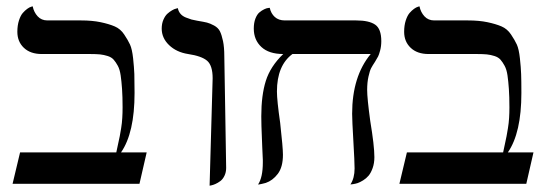

<svg xmlns="http://www.w3.org/2000/svg" viewBox="-20 -585 1739 611"><path d="M237.8 -520Q273.4 -520 300 -514.4Q326.7 -508.8 345 -501Q363.3 -493.2 375.2 -475.3Q387.2 -457.5 393.8 -443.1Q400.4 -428.7 403.6 -399.4Q406.7 -370.1 407.5 -349.4Q408.2 -328.6 408.2 -289.1Q408.2 -162.1 365.2 -100.1H446.8L423.8 0H20L43.9 -100.1H350.1Q351.1 -105.5 355.2 -124Q359.4 -142.6 361.1 -151.6Q362.8 -160.6 365.5 -177Q368.2 -193.4 369.1 -209.5Q370.1 -225.6 370.1 -243.2Q370.1 -277.3 368.4 -301.8Q366.7 -326.2 364 -345Q361.3 -363.8 355 -375.5Q348.6 -387.2 341.8 -395Q335 -402.8 322.8 -406.7Q310.5 -410.6 298.3 -411.9Q286.1 -413.1 267.1 -413.1H112.8Q76.7 -413.1 55.9 -432.9Q35.2 -452.6 35.2 -483.9Q35.2 -503.9 40.3 -519.8Q45.4 -535.6 52.5 -543.7Q59.6 -551.8 66.7 -556.9Q73.7 -562 79.1 -563.5L84 -564.9Q87.9 -545.9 99.9 -533Q111.8 -520 130.9 -520Z M647 5.9 656.7 -335.9Q656.7 -376.5 639.2 -391.6Q621.6 -406.7 578.6 -413.1Q541.5 -418.9 518.1 -441.4Q494.6 -463.9 494.6 -494.1Q494.6 -509.8 500 -522.2Q505.4 -534.7 512.7 -541.3Q520 -547.9 527.6 -552.2Q535.2 -556.6 540.5 -557.6L545.9 -559.1Q547.9 -548.8 554.2 -541.3Q560.5 -533.7 571.5 -529.3Q582.5 -524.9 589.4 -522.9Q596.2 -521 607.9 -519Q628.4 -515.6 638.4 -513.2Q648.4 -510.7 661.4 -503.7Q674.3 -496.6 679.9 -485.4Q685.5 -474.1 689.7 -454.3Q693.8 -434.6 693.8 -405.8Q694.3 -376.5 696.8 -228.3Q699.2 -80.1 699.7 -50.8Q699.7 -36.6 694.3 -25.6Q689 -14.6 681.2 -8.8Q673.3 -2.9 665.5 0.5Q657.7 3.9 652.3 4.9Z M1148.4 -298.8Q1148.4 -272.5 1158.2 -200.2Q1171.4 -121.1 1171.4 -85Q1171.4 -65.9 1166 -50.5Q1160.6 -35.2 1153.1 -26.1Q1145.5 -17.1 1135.5 -11Q1125.5 -4.9 1118.2 -2.4Q1110.8 0 1103.5 1L1095.2 2Q1108.4 -18.1 1108.4 -48.8Q1108.4 -69.8 1104.5 -136.2Q1100.6 -202.6 1100.6 -223.1Q1100.6 -341.8 1159.7 -413.1H910.6Q861.3 -376.5 861.3 -293.9Q861.3 -265.6 871.6 -193.8Q880.4 -114.7 880.4 -92.8Q880.4 -53.2 864 -31.7Q847.7 -10.3 825.7 -2.9Q819.3 -1 813.2 0.2Q807.1 1.5 804.2 2H801.3Q816.4 -20.5 816.4 -67.9V-76.2Q816.4 -85.9 814.5 -118.2Q814.5 -122.6 814 -131.1Q813.5 -139.6 813.5 -144Q811.5 -188 811.5 -214.8Q811.5 -281.7 825.9 -327.6Q840.3 -373.5 881.3 -413.1Q835.9 -413.1 811.8 -435.5Q787.6 -458 787.6 -494.1Q787.6 -512.2 792.7 -525.6Q797.9 -539.1 805.4 -545.4Q813 -551.8 820.6 -555.4Q828.1 -559.1 833.5 -559.6L838.4 -560.1Q842.3 -542 854.5 -531Q866.7 -520 886.2 -520H1113.3Q1154.3 -520 1173.8 -506.6Q1193.4 -493.2 1193.4 -454.1Q1193.4 -438 1189.7 -424.3Q1186 -410.6 1183.3 -405.5Q1180.7 -400.4 1173.3 -388.2Q1165.5 -376.5 1161.1 -368.2Q1156.7 -359.9 1152.6 -341.3Q1148.4 -322.8 1148.4 -298.8Z M1468.8 -520Q1504.4 -520 1531 -514.4Q1557.6 -508.8 1575.9 -501Q1594.2 -493.2 1606.2 -475.3Q1618.2 -457.5 1624.8 -443.1Q1631.3 -428.7 1634.5 -399.4Q1637.7 -370.1 1638.4 -349.4Q1639.2 -328.6 1639.2 -289.1Q1639.2 -162.1 1596.2 -100.1H1677.7L1654.8 0H1251L1274.9 -100.1H1581.1Q1582 -105.5 1586.2 -124Q1590.3 -142.6 1592 -151.6Q1593.8 -160.6 1596.4 -177Q1599.1 -193.4 1600.1 -209.5Q1601.1 -225.6 1601.1 -243.2Q1601.1 -277.3 1599.4 -301.8Q1597.7 -326.2 1595 -345Q1592.3 -363.8 1585.9 -375.5Q1579.6 -387.2 1572.8 -395Q1565.9 -402.8 1553.7 -406.7Q1541.5 -410.6 1529.3 -411.9Q1517.1 -413.1 1498 -413.1H1343.8Q1307.6 -413.1 1286.9 -432.9Q1266.1 -452.6 1266.1 -483.9Q1266.1 -503.9 1271.2 -519.8Q1276.4 -535.6 1283.4 -543.7Q1290.5 -551.8 1297.6 -556.9Q1304.7 -562 1310.1 -563.5L1314.9 -564.9Q1318.8 -545.9 1330.8 -533Q1342.8 -520 1361.8 -520Z"/></svg>

Font: Common Serif
Style: Regular
Weight: 400
Designer: Philipp H. Poll, Khaled Hosny
Foundry: Stefan Peev, Context Ltd.
Version: Version 1.026